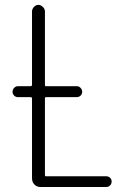

<svg xmlns="http://www.w3.org/2000/svg" viewBox="-20 -750 540 770"><path d="M51.8 -360.4Q43 -360.4 36.6 -366.7Q30.3 -373 30.3 -381.8Q30.3 -390.6 36.6 -397.5Q43 -404.3 51.8 -404.3H102.5Q107.4 -404.3 108.4 -409.2V-704.1Q108.4 -713.9 116.2 -722.2Q124 -730.5 133.8 -730.5Q143.6 -730.5 151.9 -722.2Q160.2 -713.9 160.2 -704.1V-409.2Q160.2 -404.3 164.1 -404.3H288.1Q296.9 -404.3 303.2 -397.5Q309.6 -390.6 309.6 -381.8Q309.6 -373 303.2 -366.7Q296.9 -360.4 288.1 -360.4H164.1Q160.2 -360.4 160.2 -355.5V-47.9Q160.2 -43 164.1 -43H406.2Q415 -43 421.4 -37.1Q427.7 -31.2 427.7 -22Q427.7 -12.7 421.4 -6.3Q415 0 406.2 0H142.6Q127.9 0 118.2 -9.8Q108.4 -19.5 108.4 -35.2V-355.5Q108.4 -360.4 102.5 -360.4Z"/></svg>

Font: Rounded-L Mgen+ 1mn light
Style: Regular
Weight: 200
Designer: [Source Han Sans]
Ryoko NISHIZUKA  (kana & ideographs); Paul D. Hunt (Latin, Greek & Cyrillic); Wenlong ZHANG  (bopomofo
Version: Version 1.059.20150602